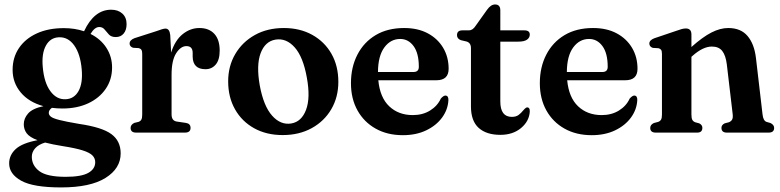

<svg xmlns="http://www.w3.org/2000/svg" viewBox="-20 -594 3492 860"><path d="M334.5 -39Q437.5 -24 479 6.8Q520.5 37.5 520.5 93Q520.5 160.5 452.5 203Q384.5 245.5 253.5 245.5Q129 245.5 75 215.5Q21 185.5 21 138Q21 101 50 74Q79 47 148 34Q112.5 20.5 99.5 3Q86.5 -14.5 86.5 -37.5Q86.5 -63.5 106 -85.8Q125.5 -108 174.5 -118.5Q109 -136.5 72.8 -180Q36.5 -223.5 36.5 -281Q36.5 -336.5 64.8 -378.5Q93 -420.5 144.5 -444.2Q196 -468 266 -468Q315 -468 356.5 -454Q401.5 -550.5 478 -550.5Q509 -550.5 528 -533.2Q547 -516 547 -486Q547 -459.5 534 -443.8Q521 -428 498.5 -428Q478.5 -428 468 -439.2Q457.5 -450.5 448.5 -461.8Q439.5 -473 424.5 -473Q404 -473 385.5 -442Q431.5 -419 456.8 -379.5Q482 -340 482 -292Q482 -237.5 453.5 -196Q425 -154.5 375 -131.2Q325 -108 259.5 -108Q235.5 -108 212.5 -111Q198.5 -101 198.5 -88.5Q198.5 -79 207.8 -71.5Q217 -64 246.2 -56.5Q275.5 -49 334.5 -39ZM243.5 -427Q205.5 -425.5 185.8 -390Q166 -354.5 171.5 -294Q177.5 -224 205.5 -185.8Q233.5 -147.5 274 -149.5Q312 -151 331.8 -186.2Q351.5 -221.5 346 -283.5Q340 -352 312.5 -390.5Q285 -429 243.5 -427ZM122.5 108Q122.5 147.5 156.5 172.8Q190.5 198 274 198Q344 198 375.2 180.5Q406.5 163 406.5 132.5Q406.5 115 394 102.2Q381.5 89.5 350 79.5Q318.5 69.5 261 60.5Q214.5 53 182 44.5Q152 53.5 137.2 70.5Q122.5 87.5 122.5 108Z M742.5 -437 746.5 -358.5Q764 -413.5 798.2 -441Q832.5 -468.5 873 -468.5Q916 -468.5 940 -442.5Q964 -416.5 964 -367.5Q964 -325.5 946.2 -304.8Q928.5 -284 900.5 -284Q844 -284 843 -340V-357Q843 -387.5 815 -387.5Q789.5 -387.5 769 -355.5Q748.5 -323.5 748.5 -259V-81.5Q748.5 -53 772 -49.5L812.5 -43.5Q833.5 -40.5 833.5 -21Q833.5 0 808 0H590Q565 0 565 -21Q565 -35.5 581.5 -43.5L600 -48Q609 -51 613 -58Q617 -65 617 -80.5V-352.5Q617 -365.5 613.2 -371Q609.5 -376.5 601.5 -378.5L576 -380Q560.5 -385.5 560.5 -399Q560.5 -414.5 582.5 -423L680.5 -454.5Q711 -466 721 -466Q739.5 -466 742.5 -437Z M1251.5 -468.5Q1323.5 -468.5 1378.8 -437.8Q1434 -407 1464.8 -352.8Q1495.5 -298.5 1495.5 -227.5Q1495.5 -159 1464 -105Q1432.5 -51 1376.2 -20Q1320 11 1246 11Q1173.5 11 1118.5 -19.5Q1063.5 -50 1032.8 -104.2Q1002 -158.5 1002 -229.5Q1002 -298 1033.8 -352Q1065.5 -406 1121.5 -437.2Q1177.5 -468.5 1251.5 -468.5ZM1285 -41Q1331 -49 1351 -102.5Q1371 -156 1354.5 -246Q1338 -339 1300 -381.8Q1262 -424.5 1213.5 -416.5Q1167 -408.5 1147.2 -355.2Q1127.5 -302 1143.5 -211.5Q1160.5 -119 1198.8 -76Q1237 -33 1285 -41Z M1989.5 -286Q1989.5 -234.5 1934.5 -234.5H1674.5Q1682 -157 1723.5 -117.8Q1765 -78.5 1829 -78.5Q1873.5 -78.5 1906.5 -99Q1939.5 -119.5 1954.5 -152.5Q1966.5 -166 1975 -166Q1989 -165.5 1988.5 -146Q1986.5 -103.5 1960.5 -67.8Q1934.5 -32 1889.2 -10.2Q1844 11.5 1784.5 11.5Q1715 11.5 1662.8 -17.8Q1610.5 -47 1581.2 -99.5Q1552 -152 1552 -221.5Q1552 -293 1580.8 -349Q1609.5 -405 1662.8 -436.8Q1716 -468.5 1790.5 -468.5Q1851.5 -468.5 1896 -444.8Q1940.5 -421 1965 -379.8Q1989.5 -338.5 1989.5 -286ZM1772.5 -419.5Q1729.5 -419.5 1701.5 -381.5Q1673.5 -343.5 1673 -271.5H1832Q1856 -271.5 1856 -294.5Q1856 -355.5 1832.5 -387.5Q1809 -419.5 1772.5 -419.5Z M2070 -408 2044.5 -414Q2027 -420.5 2027 -436.5Q2027 -458 2051 -458H2080.5Q2097.5 -458 2110.5 -478.5L2161.5 -550Q2178.5 -574 2197.5 -574Q2221 -574 2221 -547.5V-458H2329Q2353 -458 2353 -439Q2353 -425.5 2340.8 -416.5Q2328.5 -407.5 2301.5 -407.5H2221V-139.5Q2221 -70.5 2272.5 -70.5Q2291.5 -70.5 2303 -79.2Q2314.5 -88 2322.5 -98.2Q2330.5 -108.5 2339.5 -113Q2354 -114 2353 -93.5Q2350 -50.5 2313.5 -20.2Q2277 10 2221 10Q2158.5 10 2124 -21.2Q2089.5 -52.5 2089.5 -117V-378.5Q2089.5 -402 2070 -408Z M2835.5 -286Q2835.5 -234.5 2780.5 -234.5H2520.5Q2528 -157 2569.5 -117.8Q2611 -78.5 2675 -78.5Q2719.5 -78.5 2752.5 -99Q2785.5 -119.5 2800.5 -152.5Q2812.5 -166 2821 -166Q2835 -165.5 2834.5 -146Q2832.5 -103.5 2806.5 -67.8Q2780.5 -32 2735.2 -10.2Q2690 11.5 2630.5 11.5Q2561 11.5 2508.8 -17.8Q2456.5 -47 2427.2 -99.5Q2398 -152 2398 -221.5Q2398 -293 2426.8 -349Q2455.5 -405 2508.8 -436.8Q2562 -468.5 2636.5 -468.5Q2697.5 -468.5 2742 -444.8Q2786.5 -421 2811 -379.8Q2835.5 -338.5 2835.5 -286ZM2618.5 -419.5Q2575.5 -419.5 2547.5 -381.5Q2519.5 -343.5 2519 -271.5H2678Q2702 -271.5 2702 -294.5Q2702 -355.5 2678.5 -387.5Q2655 -419.5 2618.5 -419.5Z M3077 -439.5V-383.5Q3127.5 -428.5 3166.8 -448.5Q3206 -468.5 3242 -468.5Q3298 -468.5 3328.2 -433Q3358.5 -397.5 3366 -334.5L3395.5 -82Q3398.5 -53 3413.5 -48L3431 -43Q3447.5 -35 3447.5 -21Q3447.5 0 3422.5 0H3235.5Q3211.5 0 3211.5 -21.5Q3211.5 -34.5 3226 -41.5L3245 -46.5Q3254 -50 3258.8 -57.5Q3263.5 -65 3262 -81L3235.5 -306Q3230.5 -346 3215 -365.8Q3199.5 -385.5 3168.5 -385.5Q3128.5 -385.5 3081.5 -343.5L3077 -339.5V-81Q3077 -64.5 3081 -57.2Q3085 -50 3093.5 -46.5L3112 -41.5Q3126 -34.5 3126 -21.5Q3126 0 3102.5 0H2917.5Q2892.5 0 2892.5 -21Q2892.5 -35.5 2909 -43L2928 -48Q2936.5 -51 2940.8 -58Q2945 -65 2945 -81V-352.5Q2945 -365.5 2941.2 -370.8Q2937.5 -376 2929.5 -378L2904 -379.5Q2888.5 -385 2888.5 -399Q2888.5 -414 2910.5 -422.5L3008 -455.5Q3023.5 -461 3033.2 -463.8Q3043 -466.5 3052 -466.5Q3077 -466.5 3077 -439.5Z"/></svg>

Font: Fraunces 72pt S050 SemiBold
Style: Regular
Weight: 600
Version: Version 1.000; ttfautohint (v1.8.3)